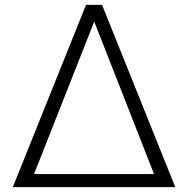

<svg xmlns="http://www.w3.org/2000/svg" viewBox="-20 -770 775 790"><path d="M399.9 -750 701.2 0H32.7L334 -750ZM120.1 -53.7H613.8L367.7 -681.2Z"/></svg>

Font: Now Alt Light
Style: Regular
Weight: 300
Designer: Alfredo Marco Pradil
Foundry: Alfredo Marco Pradil
Version: Version 1.002;PS 001.002;hotconv 1.0.88;makeotf.lib2.5.64775